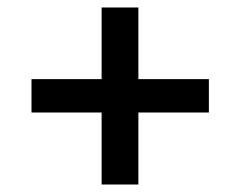

<svg xmlns="http://www.w3.org/2000/svg" viewBox="-20 -586 640 512"><path d="M251 -94V-286H64V-375H251V-566H349V-375H537V-286H349V-94Z"/></svg>

Font: Pitagon Sans Mono Medium
Style: Regular
Weight: 500
Monospace: yes
Designer: Travis Tran
Foundry: Pitagon
Version: Version 1.001; ttfautohint (v1.8.4.7-5d5b);gftools[0.9.26]